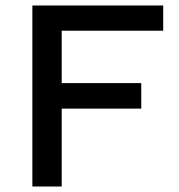

<svg xmlns="http://www.w3.org/2000/svg" viewBox="-20 -680 651 700"><path d="M205 -568V-377H495V-284H205V0H98V-660H205H575V-568Z"/></svg>

Font: Work Sans Medium
Style: Regular
Weight: 500
Designer: Wei Huang
Foundry: Wei Huang
Version: Version 1.500